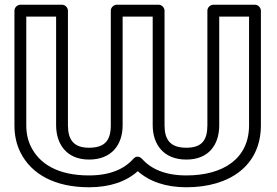

<svg xmlns="http://www.w3.org/2000/svg" viewBox="-20 -756 1169 811"><path d="M767 -15C677 -15 617 -43 580 -85C573 -92 558 -102 543 -85C506 -43 446 -15 356 -15C224 -15 147 -64 111 -136C98 -162 91 -192 91 -227V-686H217V-227C217 -149 260 -82 356 -82C451 -82 498 -144 498 -227V-686H625V-227C625 -147 670 -82 767 -82C862 -82 906 -145 906 -227V-686H1032V-227C1032 -85 922 -15 767 -15ZM1082 -227V-711C1082 -722 1072 -736 1057 -736H881C870 -736 856 -726 856 -711V-227C856 -164 833 -132 767 -132C699 -132 675 -166 675 -227V-711C675 -722 665 -736 650 -736H473C462 -736 448 -726 448 -711V-227C448 -164 424 -132 356 -132C290 -132 267 -167 267 -227V-711C267 -722 257 -736 242 -736H66C55 -736 41 -726 41 -711V-227C41 -185 49 -147 66 -113C112 -20 212 35 356 35C444 35 513 11 562 -33C610 10 679 35 767 35C950 35 1082 -56 1082 -227Z"/></svg>

Font: Asimov
Style: XWidOu
Weight: 500
Designer: Google
Version: Version 2.000980; 2014